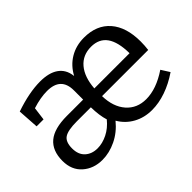

<svg xmlns="http://www.w3.org/2000/svg" viewBox="-95 -792 1056 1056"><g transform="rotate(-45 433.0 -264.0)"><path d="M785 -116 816 -67Q762 -30 706 -10.5Q650 9 597 9Q537 9 489 -17.5Q441 -44 413 -92Q372 -42 318 -16Q264 10 210 10Q142 10 96 -30.5Q50 -71 50 -142Q50 -221 97 -260.5Q144 -300 243 -300H369V-372Q369 -474 262 -474Q211 -474 148 -454L138 -377H84L76 -500Q187 -538 272 -538Q340 -538 379 -511Q418 -484 425 -432L426 -427Q454 -480 502.5 -509Q551 -538 613 -538Q711 -538 765 -476Q819 -414 819 -302Q819 -270 815 -240H456Q458 -155 501.5 -105.5Q545 -56 616 -56Q696 -56 785 -116ZM456 -300H730Q729 -388 698 -431.5Q667 -475 605 -475Q540 -475 501 -429Q462 -383 456 -300ZM384 -131Q370 -176 369 -240H260Q191 -240 163.5 -222Q136 -204 136 -153Q136 -105 164 -79.5Q192 -54 236 -54Q274 -54 313.5 -73.5Q353 -93 384 -131Z"/></g></svg>

Font: Bitter Pro
Style: Regular
Weight: 400
Designer: Sol Matas, and Bitter project Authors
Foundry: Sol Matas
Version: Version 1.010